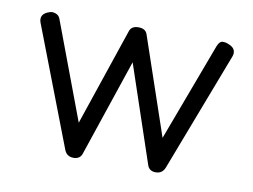

<svg xmlns="http://www.w3.org/2000/svg" viewBox="-53 -458 713 541"><g transform="rotate(10 303.5 -187.5)"><path d="M448 -9Q441 10 421.5 10Q402 10 397 -8L304 -284L211 -8Q206 10 186.5 10Q167 10 160 -8L29 -349Q27 -354 27 -359Q27 -374 45 -381Q51 -384 58 -384Q74 -382 79 -370L184 -90L278 -368Q283 -384 303.5 -384Q324 -384 329 -368L424 -89L529 -370Q535 -385 544.5 -385Q554 -385 562 -381Q580 -374 580 -359Q580 -354 578 -349Z"/></g></svg>

Font: Flamenco
Style: Regular
Weight: 400
Designer: Luciano Vergara
Foundry: Luciano Vergara
Version: Version 1.003